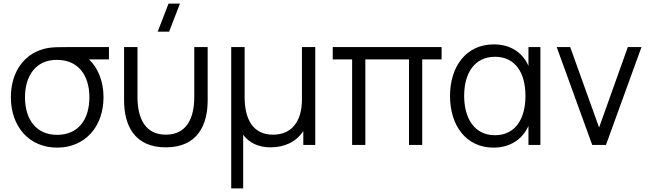

<svg xmlns="http://www.w3.org/2000/svg" viewBox="-20 -800 3582 1060"><path d="M295.5 15C451 15 551.5 -102.5 551.5 -263C551.5 -350.5 521 -425.5 471.5 -472H581.5V-540H349C310.5 -540 272.5 -540 244.5 -535C118 -512.5 40 -407 40 -263C40 -102.5 140 15 295.5 15ZM118 -263C118 -380 176.5 -470.5 295.5 -469.5C412.5 -469 473.5 -383.5 473.5 -263C473.5 -140.5 412.5 -55.5 295.5 -55.5C182 -55.5 118 -138 118 -263Z M665 -246.5C665 -110 720.5 13.5 895.5 13.5C1070.5 13.5 1126.5 -110 1126.5 -246.5V-540H1052.5V-264.5C1052.5 -145.5 1009 -56.5 895.5 -56.5C782.5 -56.5 739 -145.5 739 -264.5V-540H665ZM850.5 -625H913.5L973.5 -780H910.5Z M1256.5 240H1322.5V-56C1355.5 -11.5 1407 13.5 1473 13.5C1549.5 13.5 1615 -16 1654.5 -76.5V0H1720.5V-540H1647V-252C1647 -130 1591 -56.5 1487 -56.5C1374 -56.5 1330.5 -145.5 1330.5 -264.5V-540H1256.5Z M1924 0H1997V-472H2238V0H2311V-472H2418V-540H1817V-472H1924Z M2705 15C2794.5 15 2864 -29.5 2897.5 -105V0H2963.5V-540H2897.5V-436.5C2864.5 -511 2797 -555 2707 -555C2552 -555 2464.5 -431.5 2464.5 -270C2464.5 -108.5 2552 15 2705 15ZM2542.5 -270.5C2542.5 -396.5 2600 -486.5 2713 -486.5C2825.5 -486.5 2881 -397.5 2881 -270.5C2881 -145.5 2826 -53.5 2712.5 -53.5C2598.5 -53.5 2542.5 -148 2542.5 -270.5Z M3249.5 0H3325.5L3521.5 -540H3446L3287.5 -96L3128 -540H3053.5Z"/></svg>

Font: Eudonet
Style: Regular
Weight: 400
Designer: Mikhail Sharanda
Foundry: Mikhail Sharanda
Version: Version 4.503;Glyphs 3.1.2 (3151)